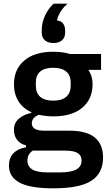

<svg xmlns="http://www.w3.org/2000/svg" viewBox="-20 -817 592 1049"><path d="M208 -639.2V-651.9Q208 -693.4 226.3 -732.4Q244.6 -771.5 272.9 -796.9H349.1Q303.2 -757.3 291 -705.1Q314.5 -703.1 325.2 -687.7Q335.9 -672.4 335.9 -649.9V-639.2Q335.9 -612.3 319.1 -597.2Q302.2 -582 272 -582Q241.7 -582 224.9 -597.2Q208 -612.3 208 -639.2ZM271 211.9Q144 211.9 86.4 180.4Q28.8 148.9 28.8 87.9Q28.8 45.9 53.2 20.5Q77.6 -4.9 122.1 -12.2V-22.9Q90.3 -30.3 73.2 -53Q56.2 -75.7 56.2 -107.9Q56.2 -145.5 82.5 -168.2Q108.9 -190.9 150.9 -200.2V-204.1Q104 -225.6 80.1 -264.9Q56.2 -304.2 56.2 -356.9Q56.2 -437.5 112.1 -485.8Q168 -534.2 270 -534.2Q324.7 -534.2 361.8 -522H532.2V-435.1H462.9Q485.8 -401.9 485.8 -356.9Q485.8 -276.4 429.9 -228.8Q374 -181.2 271 -181.2Q233.4 -181.2 191.9 -189.9Q153.8 -173.8 153.8 -143.1Q153.8 -103 222.2 -103H359.9Q543 -103 543 43.9Q543 128.9 479.5 170.4Q416 211.9 271 211.9ZM271 -267.1Q316.9 -267.1 341.6 -287.8Q366.2 -308.6 366.2 -349.1V-366.2Q366.2 -405.8 341.6 -426.3Q316.9 -446.8 271 -446.8Q224.1 -446.8 200 -426.3Q175.8 -405.8 175.8 -366.2V-349.1Q175.8 -308.6 200 -287.8Q224.1 -267.1 271 -267.1ZM241.2 125H305.2Q367.2 125 396.5 109.1Q425.8 93.3 425.8 60.1Q425.8 33.2 404.8 19.5Q383.8 5.9 335.9 5.9H159.2Q129.9 25.4 129.9 60.1Q129.9 92.3 156.2 108.6Q182.6 125 241.2 125Z"/></svg>

Font: Anuphan SemiBold
Style: Bold
Weight: 600
Designer: Mike Abbink, Paul van der Laan, Pieter van Rosmalen, Mint Tantisuwanna
Foundry: Bold Monday; Cadson Demak
Version: Version 3.002;hotconv 1.0.109;makeotfexe 2.5.65596